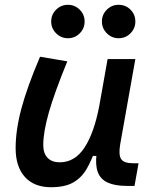

<svg xmlns="http://www.w3.org/2000/svg" viewBox="-20 -761 626 791"><path d="M189.9 10.3Q120.6 10.3 82.5 -32Q44.4 -74.2 44.4 -150.9Q44.4 -224.6 68.1 -313.7Q91.8 -402.8 145 -527.3L257.3 -508.3Q205.1 -380.9 181.6 -299.1Q158.2 -217.3 158.2 -163.1Q158.2 -129.4 176 -110.8Q193.8 -92.3 226.1 -92.3Q288.1 -92.3 327.9 -152.6Q367.7 -212.9 389.2 -325.7L381.3 -118.7H349.1L374.5 -150.4Q357.9 -101.1 336.9 -64.9Q315.9 -28.8 281.7 -9.3Q247.6 10.3 189.9 10.3ZM502.4 4.9Q453.1 4.9 423.3 -9Q393.6 -22.9 382.8 -52.2Q372.1 -81.5 377.9 -127.4L373 -234.9L423.3 -517.6H537.6L475.1 -166Q467.8 -122.6 479.2 -105.5Q490.7 -88.4 528.8 -88.4H550.8L534.2 4.9ZM468.8 -603.5Q440.4 -603.5 420.2 -623.8Q399.9 -644 399.9 -672.4Q399.9 -701.2 420.2 -721.2Q440.4 -741.2 468.8 -741.2Q497.6 -741.2 517.6 -721.2Q537.6 -701.2 537.6 -672.4Q537.6 -644 517.6 -623.8Q497.6 -603.5 468.8 -603.5ZM259.8 -603.5Q231.4 -603.5 211.2 -623.8Q190.9 -644 190.9 -672.4Q190.9 -701.2 211.2 -721.2Q231.4 -741.2 259.8 -741.2Q288.1 -741.2 308.3 -721.2Q328.6 -701.2 328.6 -672.4Q328.6 -644 308.6 -623.8Q288.6 -603.5 259.8 -603.5Z"/></svg>

Font: Cascadia Mono Medium
Style: Italic
Weight: 500
Italic angle: -10°
Monospace: yes
Designer: Aaron Bell
Foundry: Saja Typeworks
Version: Version 2407.024